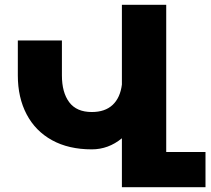

<svg xmlns="http://www.w3.org/2000/svg" viewBox="-20 -777 877 797"><path d="M833 -146V0H486V-203Q430 -157 361 -157Q265 -157 196 -195Q127 -233 90.5 -302.5Q54 -372 54 -464V-609H237V-464Q237 -393 267.5 -352.5Q298 -312 361 -312Q416 -312 447.5 -341.5Q479 -371 486 -426V-757H670V-146Z"/></svg>

Font: Montserrat arm2
Style: Bold
Weight: 700
Designer: Julieta Ulanovsky
Foundry: Julieta Ulanovsky
Version: Version 6.000